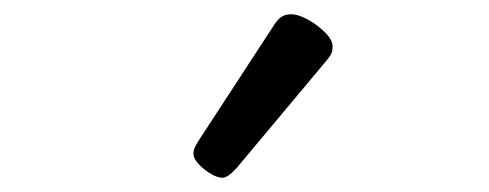

<svg xmlns="http://www.w3.org/2000/svg" viewBox="-20 -859 685 269"><path d="M292 -610Q281 -610 266 -622Q251 -634 251 -644Q251 -647 252 -650Q253 -653 257 -660L364 -824Q369 -832 374.5 -835.5Q380 -839 388 -839Q398 -839 411.5 -831.5Q425 -824 435.5 -813.5Q446 -803 446 -794Q446 -787 443.5 -782.5Q441 -778 434 -770L311 -623Q299 -610 292 -610Z"/></svg>

Font: Playwrite DE Grund
Style: Regular
Weight: 400
Designer: Veronika Burian, José Scaglione
Foundry: TypeTogether
Version: Version 1.002